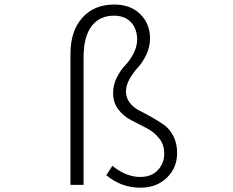

<svg xmlns="http://www.w3.org/2000/svg" viewBox="-20 -826 1040 858"><path d="M607.4 12.7Q521.5 12.7 455.1 -43L482.4 -85Q543.9 -35.2 606.4 -35.2Q657.2 -35.2 685.5 -65.9Q713.9 -96.7 713.9 -139.6Q713.9 -180.7 690.4 -209Q667 -237.3 633.3 -254.4Q599.6 -271.5 565.9 -289.1Q532.2 -306.6 508.8 -336.9Q485.4 -367.2 485.4 -411.1Q485.4 -446.3 502 -479.5Q518.6 -512.7 539.1 -533.7Q559.6 -554.7 576.2 -585.9Q592.8 -617.2 592.8 -649.4Q592.8 -697.3 565.4 -726.6Q538.1 -755.9 489.3 -755.9Q424.8 -755.9 389.2 -709Q353.5 -662.1 353.5 -569.3V0H294.9V-585Q294.9 -687.5 347.7 -746.6Q400.4 -805.7 490.2 -805.7Q563.5 -805.7 606.9 -762.7Q650.4 -719.7 650.4 -654.3Q650.4 -616.2 633.8 -581.5Q617.2 -546.9 596.7 -524.9Q576.2 -502.9 559.6 -474.1Q543 -445.3 543 -417Q543 -388.7 560.1 -366.7Q577.1 -344.7 602.5 -332Q627.9 -319.3 657.2 -302.7Q686.5 -286.1 711.9 -268.6Q737.3 -251 754.4 -218.3Q771.5 -185.5 771.5 -142.6Q771.5 -76.2 725.6 -31.7Q679.7 12.7 607.4 12.7Z"/></svg>

Font: Gen Shin Gothic Monospace Light
Style: Regular
Weight: 300
Designer: [Source Han Sans]
Ryoko NISHIZUKA  (kana & ideographs); Paul D. Hunt (Latin, Greek & Cyrillic); Wenlong ZHANG  (bopomofo
Version: Version 1.002.20150607